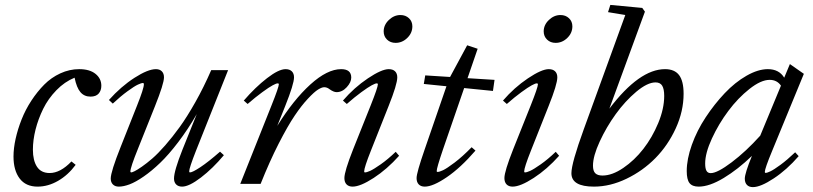

<svg xmlns="http://www.w3.org/2000/svg" viewBox="-20 -745 3294 778"><path d="M132.3 11.2Q84.5 11.2 59.6 -21.7Q34.7 -54.7 34.7 -110.8Q34.7 -143.6 43.2 -182.4Q51.8 -221.2 67.4 -260.7Q83 -300.3 106.9 -336.9Q130.9 -373.5 159.2 -402.1Q187.5 -430.7 224.6 -447.8Q261.7 -464.8 300.8 -464.8Q343.3 -464.8 366.9 -445.8Q390.6 -426.8 390.6 -397.5Q390.6 -378.4 379.9 -366Q369.1 -353.5 346.7 -353.5Q321.3 -353.5 305.9 -371.6Q290.5 -389.6 282.2 -430.2Q241.7 -413.6 208.5 -379.4Q175.3 -345.2 155 -304Q134.8 -262.7 124 -220Q113.3 -177.2 113.3 -138.7Q113.3 -94.7 129.9 -69.3Q146.5 -43.9 181.2 -43.9Q224.6 -43.9 269.5 -90.8L286.6 -77.1Q255.9 -35.6 215.3 -12.2Q174.8 11.2 132.3 11.2Z M461.4 11.2Q446.3 11.2 437.5 2.4Q428.7 -6.3 428.7 -21.5Q428.7 -48.8 469.2 -150.4L535.6 -317.9Q563 -386.7 563 -403.3Q563 -408.7 559.6 -408.7Q552.7 -408.7 538.6 -402.1Q524.4 -395.5 496.6 -375.2Q468.8 -355 437 -325.2L421.4 -339.8Q470.2 -394.5 524.9 -429.7Q579.6 -464.8 611.8 -464.8Q627 -464.8 635.7 -456.1Q644.5 -447.3 644.5 -431.6Q644.5 -406.2 607.9 -314.5L539.6 -143.6Q508.3 -66.4 508.3 -49.8Q508.3 -46.4 512.2 -46.4Q515.1 -46.4 525.4 -51.3Q535.6 -56.2 554.9 -69.6Q574.2 -83 597.2 -102.8Q620.1 -122.6 649.4 -156Q678.7 -189.5 708.5 -230.7Q738.3 -272 772 -331.8Q805.7 -391.6 835.9 -460.9H904.3L774.4 -134.8Q746.6 -64 746.6 -50.8Q746.6 -46.4 750 -46.4Q759.8 -46.4 792 -67.6Q824.2 -88.9 871.6 -130.4L887.2 -116.2Q842.3 -62.5 794.2 -25.6Q746.1 11.2 717.8 11.2Q702.6 11.2 693.8 2.4Q685.1 -6.3 685.1 -21.5Q685.1 -52.2 719.2 -138.2L777.3 -282.7Q741.2 -220.2 702.1 -168.9Q663.1 -117.7 628.9 -85Q594.7 -52.2 562.3 -29.8Q529.8 -7.3 505.1 2Q480.5 11.2 461.4 11.2Z M953.6 0 1080.6 -318.8Q1109.9 -392.1 1109.9 -403.8Q1109.9 -407.2 1105 -407.2Q1099.6 -407.2 1085 -399.4Q1070.3 -391.6 1043 -371.6Q1015.6 -351.6 983.4 -323.7L967.8 -337.4Q1014.6 -391.6 1062 -428.2Q1109.4 -464.8 1137.2 -464.8Q1153.3 -464.8 1162.4 -456.1Q1171.4 -447.3 1171.4 -431.6Q1171.4 -404.8 1135.7 -315.4L1103.5 -234.9Q1168.9 -340.3 1237.5 -402.6Q1306.2 -464.8 1362.3 -464.8Q1403.3 -464.8 1403.3 -430.7Q1403.3 -411.6 1385 -391.6Q1366.7 -371.6 1343.8 -371.6Q1332 -371.6 1314.9 -383.8Q1305.2 -391.6 1293.5 -391.6Q1284.2 -391.6 1268.8 -382.1Q1253.4 -372.6 1227.8 -345.2Q1202.1 -317.9 1174.1 -276.4Q1146 -234.9 1109.1 -162.8Q1072.3 -90.8 1036.1 0Z M1583 -571.3Q1562 -571.3 1548.3 -584.5Q1534.7 -597.7 1534.7 -617.7Q1534.7 -644 1555.7 -664.1Q1576.7 -684.1 1602.5 -684.1Q1623.5 -684.1 1637.2 -671.1Q1650.9 -658.2 1650.9 -638.2Q1650.9 -611.3 1630.4 -591.3Q1609.9 -571.3 1583 -571.3ZM1408.7 11.2Q1393.1 11.2 1384.3 2.2Q1375.5 -6.8 1375.5 -23.4Q1375.5 -50.3 1410.6 -139.2L1482.4 -318.8Q1511.2 -391.1 1511.2 -403.8Q1511.2 -407.2 1506.3 -407.2Q1501 -407.2 1486.3 -399.4Q1471.7 -391.6 1444.3 -371.6Q1417 -351.6 1385.3 -323.7L1369.6 -337.4Q1415 -390.1 1470.7 -427.5Q1526.4 -464.8 1555.2 -464.8Q1571.8 -464.8 1580.8 -456.1Q1589.8 -447.3 1589.8 -431.6Q1589.8 -403.3 1554.7 -315.4L1483.4 -135.7Q1455.6 -65.9 1455.6 -50.3Q1455.6 -46.4 1459 -46.4Q1465.8 -46.4 1480 -52.7Q1494.1 -59.1 1522.7 -79.1Q1551.3 -99.1 1583.5 -129.9L1597.2 -113.8Q1548.3 -59.1 1494.1 -23.9Q1439.9 11.2 1408.7 11.2Z M1701.2 11.2Q1685.5 11.2 1676.8 2.2Q1668 -6.8 1668 -23.4Q1668 -44.9 1700.7 -139.2L1789.1 -395.5L1697.3 -404.8L1703.1 -439.5L1803.7 -433.1L1873 -561.5L1915.5 -547.4L1874.5 -428.2L1983.9 -421.4L1977.5 -376.5L1860.8 -388.2L1774.9 -139.2Q1749.5 -64.5 1749.5 -51.8Q1749.5 -48.3 1752.9 -48.3Q1760.3 -48.3 1775.1 -55.2Q1790 -62 1822.3 -86.4Q1854.5 -110.8 1891.1 -148.4L1906.7 -134.8Q1846.2 -64.9 1790.3 -26.9Q1734.4 11.2 1701.2 11.2Z M2231.4 -571.3Q2210.4 -571.3 2196.8 -584.5Q2183.1 -597.7 2183.1 -617.7Q2183.1 -644 2204.1 -664.1Q2225.1 -684.1 2251 -684.1Q2272 -684.1 2285.6 -671.1Q2299.3 -658.2 2299.3 -638.2Q2299.3 -611.3 2278.8 -591.3Q2258.3 -571.3 2231.4 -571.3ZM2057.1 11.2Q2041.5 11.2 2032.7 2.2Q2023.9 -6.8 2023.9 -23.4Q2023.9 -50.3 2059.1 -139.2L2130.9 -318.8Q2159.7 -391.1 2159.7 -403.8Q2159.7 -407.2 2154.8 -407.2Q2149.4 -407.2 2134.8 -399.4Q2120.1 -391.6 2092.8 -371.6Q2065.4 -351.6 2033.7 -323.7L2018.1 -337.4Q2063.5 -390.1 2119.1 -427.5Q2174.8 -464.8 2203.6 -464.8Q2220.2 -464.8 2229.2 -456.1Q2238.3 -447.3 2238.3 -431.6Q2238.3 -403.3 2203.1 -315.4L2131.8 -135.7Q2104 -65.9 2104 -50.3Q2104 -46.4 2107.4 -46.4Q2114.3 -46.4 2128.4 -52.7Q2142.6 -59.1 2171.1 -79.1Q2199.7 -99.1 2231.9 -129.9L2245.6 -113.8Q2196.8 -59.1 2142.6 -23.9Q2088.4 11.2 2057.1 11.2Z M2386.7 11.2Q2295.4 11.2 2295.4 -43Q2295.4 -83.5 2345.7 -221.7L2513.7 -684.1L2443.8 -695.8L2453.1 -725.1L2582.5 -712.9L2593.3 -697.8L2449.2 -304.7Q2570.8 -464.8 2674.8 -464.8Q2713.4 -464.8 2731.7 -440.7Q2750 -416.5 2750 -365.2Q2750 -294.4 2718.3 -225.1Q2686.5 -155.8 2635.7 -104.2Q2585 -52.7 2518.8 -20.8Q2452.6 11.2 2386.7 11.2ZM2421.4 -33.7Q2460.4 -33.7 2505.6 -64.5Q2550.8 -95.2 2586.9 -141.6Q2623 -188 2647.2 -246.3Q2671.4 -304.7 2671.4 -356.4Q2671.4 -384.3 2663.3 -397.7Q2655.3 -411.1 2636.2 -411.1Q2603.5 -411.1 2558.3 -373.3Q2513.2 -335.4 2475.1 -282.7Q2437 -230 2409.9 -171.1Q2382.8 -112.3 2382.8 -73.7Q2382.8 -52.2 2392.1 -43Q2401.4 -33.7 2421.4 -33.7Z M2811 11.2Q2785.2 11.2 2773.9 -3.2Q2762.7 -17.6 2762.7 -51.8Q2762.7 -100.1 2783.4 -158.2Q2804.2 -216.3 2839.4 -269.5Q2874.5 -322.8 2916.5 -367.2Q2958.5 -411.6 3005.1 -438.2Q3051.8 -464.8 3091.3 -464.8Q3136.7 -464.8 3157.7 -430.2L3180.7 -485.4L3237.3 -445.8L3108.9 -133.8Q3079.1 -62 3079.1 -48.3Q3079.1 -44.4 3082 -44.4Q3088.4 -44.4 3101.8 -50.8Q3115.2 -57.1 3142.6 -77.1Q3169.9 -97.2 3202.1 -127.9L3216.3 -112.3Q3168.5 -57.1 3115.2 -22Q3062 13.2 3030.8 13.2Q3015.1 13.2 3006.6 4.2Q2998 -4.9 2998 -21Q2998 -42.5 3026.9 -113.3Q2970.2 -58.6 2912.4 -23.7Q2854.5 11.2 2811 11.2ZM2837.4 -82.5Q2837.4 -62 2842.8 -52.7Q2848.1 -43.5 2859.9 -43.5Q2886.7 -43.5 2944.8 -87.4Q3002.9 -131.3 3060.5 -195.3L3144.5 -397.9Q3128.4 -421.4 3098.6 -421.4Q3063.5 -421.4 3016.8 -384.5Q2970.2 -347.7 2931.2 -295.4Q2892.1 -243.2 2864.7 -183.8Q2837.4 -124.5 2837.4 -82.5Z"/></svg>

Font: Elstob 6pt
Style: Italic
Weight: 400
Italic angle: -20°
Designer: Peter S. Baker
Version: Version 1.015